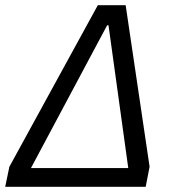

<svg xmlns="http://www.w3.org/2000/svg" viewBox="-30 -718 673 738"><path d="M-10 0 6 -77 346 -698H453L545 -77L530 0ZM463 -72 401 -520 387 -621H382L328 -520L89 -72Z"/></svg>

Font: IBM Plex Sans
Style: Italic
Weight: 400
Italic angle: -11.31°
Designer: Mike Abbink, Paul van der Laan, Pieter van Rosmalen
Foundry: Bold Monday
Version: Version 3.201